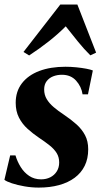

<svg xmlns="http://www.w3.org/2000/svg" viewBox="-26 -819 448 850"><path d="M363.5 -401.5H339.5Q334.5 -435.5 311 -461.8Q287.5 -488 248 -488Q227 -488 209.2 -481Q191.5 -474 180.5 -459.5Q169.5 -445 169.5 -423Q169.5 -399 181 -380Q192.5 -361 212 -344.5Q231.5 -328 256.5 -311.5Q288.5 -290 312.5 -268.5Q336.5 -247 350.5 -220.5Q364.5 -194 364.5 -158Q364.5 -116.5 349 -85Q333.5 -53.5 304.5 -32Q275.5 -10.5 235.2 0.5Q195 11.5 145.5 11.5Q114 11.5 82.5 6Q51 0.5 26.8 -7.5Q2.5 -15.5 -6.5 -23L19 -131H42.5Q50.5 -104 65.5 -79.8Q80.5 -55.5 103.2 -40.2Q126 -25 156 -25Q178.5 -25 196.8 -34.2Q215 -43.5 225.5 -60.5Q236 -77.5 236 -99.5Q236 -123 225.2 -140.8Q214.5 -158.5 194.2 -174.8Q174 -191 145.5 -210Q119.5 -227.5 96 -248.8Q72.5 -270 58 -298.2Q43.5 -326.5 43.5 -364Q43.5 -414.5 71 -450.2Q98.5 -486 148 -504.8Q197.5 -523.5 264 -523.5Q287.5 -523.5 312 -521Q336.5 -518.5 356.2 -514.8Q376 -511 385 -507ZM103 -573.5 78 -589 241 -799H316.5L399.5 -586L374 -574Q346 -601.5 318.8 -635.2Q291.5 -669 265 -702.5Q232.5 -669.5 190.8 -636.5Q149 -603.5 103 -573.5Z"/></svg>

Font: Merriweather 120pt
Style: Bold Italic
Weight: 700
Italic angle: -7.8°
Version: Version 2.101